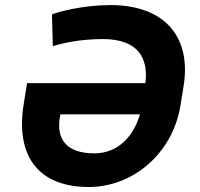

<svg xmlns="http://www.w3.org/2000/svg" viewBox="-20 -742 804 772"><path d="M423.3 -721.6C315.7 -721.6 211.3 -694.2 188.9 -683.9L192.5 -556.5C233.7 -568.9 302.9 -584.9 393.5 -584.9C537.3 -584.9 577.1 -506.4 564.6 -407.7H88.8L75.6 -325.3C41.5 -120 129.6 9.9 337 9.9C514.2 9.9 673.3 -123.9 705.3 -316.1L717.7 -392.8C750.4 -584.9 650.9 -721.6 423.3 -721.6ZM359.7 -125.4C241.5 -125.4 207.7 -187.5 220.2 -267.8L223 -282.3H542.6C517 -192.8 453.5 -125.4 359.7 -125.4Z"/></svg>

Font: TID UI
Style: Bold Italic
Weight: 700
Italic angle: -9.39999°
Designer: The TID Project Authors
Foundry: Bakken & Bæck
Version: Version 1.001;hotconv 1.0.109;makeotfexe 2.5.65596